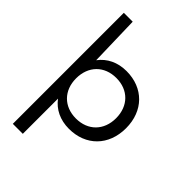

<svg xmlns="http://www.w3.org/2000/svg" viewBox="-287 -872 1223 1223"><g transform="rotate(45 325.0 -260.0)"><path d="M155 -760H75V240H165V-77C206 -22 270 10 350 10C502 10 605 -94 605 -250C605 -406 502 -510 350 -510C270 -510 206 -478 164 -422ZM335 -68C227 -68 155 -141 155 -250C155 -360 227 -433 335 -433C443 -433 515 -360 515 -250C515 -141 443 -68 335 -68Z"/></g></svg>

Font: Gully
Style: Regular
Weight: 400
Designer: jaikishan Patel
Foundry: MagicType
Version: Version 1.000;Glyphs 3.2 (3242)